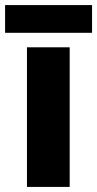

<svg xmlns="http://www.w3.org/2000/svg" viewBox="-33 -735 382 755"><path d="M241 0H73V-549H241ZM329 -715V-606H-13V-715Z"/></svg>

Font: Noto Sans Thai ExtraBold
Style: Regular
Weight: 800
Version: Version 2.001